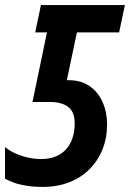

<svg xmlns="http://www.w3.org/2000/svg" viewBox="-35 -734 517 764"><path d="M134.8 9.8Q92.3 9.8 55.2 2.4Q18.1 -4.9 -15.1 -22.9V-148.9Q2.4 -134.3 26.4 -123.5Q50.3 -112.8 76.7 -106.9Q103 -101.1 127.9 -101.1Q161.1 -101.1 186.3 -111.3Q211.4 -121.6 228.3 -140.4Q245.1 -159.2 253.7 -185.3Q262.2 -211.4 262.2 -243.2Q262.2 -289.6 235.8 -308.8Q209.5 -328.1 166 -328.1H94.2L151.9 -605H105L127.9 -713.9H461.9L439 -605H271L231 -415H236.8Q287.6 -415 321.8 -391.1Q356 -367.2 373.5 -327.1Q391.1 -287.1 391.1 -238.8Q391.1 -185.5 373 -140.1Q355 -94.7 321.5 -61Q288.1 -27.3 240.7 -8.8Q193.4 9.8 134.8 9.8Z"/></svg>

Font: Open Sans Condensed
Style: Italic
Weight: 400
Width: 3
Italic angle: -12°
Designer: Monotype Design Team
Foundry: Monotype Imaging Inc.
Version: Version 3.000